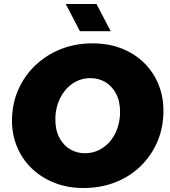

<svg xmlns="http://www.w3.org/2000/svg" viewBox="-20 -929 850 961"><path d="M398 12Q318 12 252.5 -14Q187 -40 139.5 -85.5Q92 -131 66 -192.5Q40 -254 40 -324Q40 -408 71 -479Q102 -550 157.5 -602.5Q213 -655 285.5 -683.5Q358 -712 442 -712Q524 -712 589.5 -686Q655 -660 701.5 -614Q748 -568 773 -507Q798 -446 798 -375Q798 -291 768 -220.5Q738 -150 684 -97.5Q630 -45 557 -16.5Q484 12 398 12ZM405 -162Q444 -162 476.5 -178.5Q509 -195 532.5 -223.5Q556 -252 568.5 -289.5Q581 -327 581 -368Q581 -423 560.5 -461Q540 -499 506.5 -518.5Q473 -538 433 -538Q394 -538 361.5 -521.5Q329 -505 305.5 -476Q282 -447 269.5 -410Q257 -373 257 -332Q257 -277 277.5 -239Q298 -201 331.5 -181.5Q365 -162 405 -162ZM380 -773 309 -909H463L534 -773Z"/></svg>

Font: MuseoModerno Thin Black
Style: Italic
Weight: 900
Italic angle: -9°
Version: Version 1.003